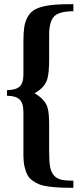

<svg xmlns="http://www.w3.org/2000/svg" viewBox="-20 -749 389 925"><path d="M333.5 155.8Q294.4 155.8 268.1 154.5Q241.7 153.3 214.1 149.7Q186.5 146 169.4 139.2Q152.3 132.3 136.2 120.8Q120.1 109.4 111.6 92.5Q103 75.7 97.9 52.5Q92.8 29.3 92.8 -1.5V-209.5Q92.8 -252 74.2 -269.8Q55.7 -287.6 13.7 -287.6V-314.9Q55.7 -314.9 74.2 -331.8Q92.8 -348.6 92.8 -389.6V-550.3Q92.8 -589.8 96.7 -616.7Q100.6 -643.6 111.6 -664.3Q122.6 -685.1 138.7 -697Q154.8 -709 183.3 -716.6Q211.9 -724.1 246.6 -726.6Q281.2 -729 333.5 -729V-694.8Q266.6 -694.8 241.7 -670.9Q216.8 -647 216.8 -579.6V-465.3Q216.8 -396.5 207.5 -367.2Q195.3 -327.1 147.9 -300.8V-298.8Q199.2 -269 210 -227.5Q216.8 -200.2 216.8 -147.9V-17.6Q216.8 27.8 221.2 53.7Q225.6 79.6 239.3 95.5Q252.9 111.3 274.2 116.5Q295.4 121.6 333.5 121.6Z"/></svg>

Font: Elstob
Style: Bold
Weight: 700
Designer: Peter S. Baker
Version: Version 1.015